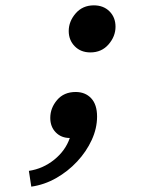

<svg xmlns="http://www.w3.org/2000/svg" viewBox="-20 -508 620 718"><path d="M97 190 88 131Q141 123 183 89Q225 55 241 8Q209 8 188.5 -13Q168 -34 168 -67Q168 -104 193.5 -134Q219 -164 263 -164Q299 -164 321 -140.5Q343 -117 343 -72Q343 -28 323 15.5Q303 59 268.5 96Q234 133 190 158Q146 183 97 190ZM318 -312Q282 -312 259.5 -335Q237 -358 237 -392Q237 -428 263 -458Q289 -488 331 -488Q367 -488 389.5 -465.5Q412 -443 412 -408Q412 -372 386 -342Q360 -312 318 -312Z"/></svg>

Font: Sometype Mono
Style: Bold Italic
Weight: 700
Italic angle: -12°
Monospace: yes
Designer: Ryoichi Tsunekawa
Foundry: Dharma Type
Version: Version 1.000; ttfautohint (v1.8.3)